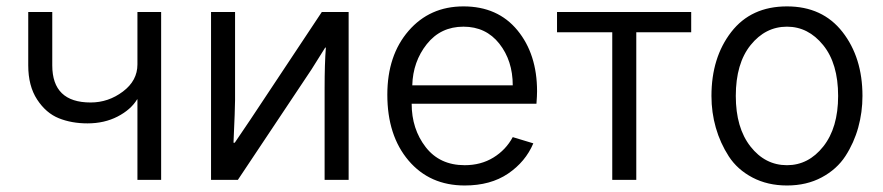

<svg xmlns="http://www.w3.org/2000/svg" viewBox="-20 -563 2763 601"><path d="M68.4 -358.4V-525.4H143.6V-358.4Q143.6 -242.2 263.7 -242.2Q319.3 -242.2 364.7 -276.4Q410.2 -310.5 410.2 -361.3V-525.4H484.4V0H410.2V-252H409.2Q389.6 -219.7 348.1 -198.2Q306.6 -176.8 253.9 -176.8Q204.1 -176.8 164.1 -192.9Q124 -209 96.2 -251.5Q68.4 -293.9 68.4 -358.4Z M640.6 0V-525.4H715.8V-250Q715.8 -223.6 710.9 -116.2H714.8L763.7 -188.5L987.3 -525.4H1071.3V0H996.1V-286.1Q996.1 -364.3 1000 -414.1H998L955.1 -345.7L724.6 0Z M1192.4 -266.6Q1192.4 -389.6 1258.8 -466.3Q1325.2 -543 1430.7 -543Q1538.1 -543 1599.6 -468.3Q1661.1 -393.6 1661.1 -277.3Q1661.1 -263.7 1659.2 -238.3H1268.6Q1268.6 -159.2 1312.5 -102.5Q1356.4 -45.9 1434.6 -45.9Q1485.4 -45.9 1524.4 -69.8Q1563.5 -93.8 1585 -133.8L1649.4 -114.3Q1625 -56.6 1570.3 -19.5Q1515.6 17.6 1434.6 17.6Q1325.2 17.6 1258.8 -60.5Q1192.4 -138.7 1192.4 -266.6ZM1270.5 -295.9H1585Q1585 -373 1543 -426.3Q1501 -479.5 1430.7 -479.5Q1359.4 -479.5 1315.9 -424.8Q1272.5 -370.1 1270.5 -295.9Z M1723.6 -461.9V-525.4H2143.6V-461.9H1971.7V0H1896.5V-461.9Z M2283.2 -262.7Q2283.2 -163.1 2329.1 -104.5Q2375 -45.9 2443.4 -45.9Q2510.7 -45.9 2557.1 -104.5Q2603.5 -163.1 2603.5 -262.7Q2603.5 -364.3 2556.6 -421.9Q2509.8 -479.5 2443.4 -479.5Q2376 -479.5 2329.6 -421.9Q2283.2 -364.3 2283.2 -262.7ZM2207 -262.7Q2207 -382.8 2269 -462.9Q2331.1 -543 2443.4 -543Q2554.7 -543 2617.2 -462.9Q2679.7 -382.8 2679.7 -262.7Q2679.7 -211.9 2666.5 -164.1Q2653.3 -116.2 2626.5 -74.7Q2599.6 -33.2 2552.2 -7.8Q2504.9 17.6 2443.4 17.6Q2382.8 17.6 2335.4 -7.3Q2288.1 -32.2 2261.2 -73.7Q2234.4 -115.2 2220.7 -163.1Q2207 -210.9 2207 -262.7Z"/></svg>

Font: Gothic A1
Style: Regular
Weight: 400
Designer: HanYang I&C Co.,Ltd.
Foundry: HanYang I&C Co.,Ltd.
Version: Version 2.50